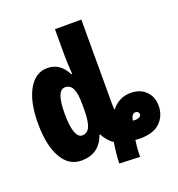

<svg xmlns="http://www.w3.org/2000/svg" viewBox="-152 -885 1034 1115"><g transform="rotate(-20 365.5 -327.0)"><path d="M396 101Q398 41 409 -28Q392 -37 372.5 -61Q353 -85 351 -95H345Q308 10 197 10Q119 10 75.5 -67Q32 -144 32 -278Q32 -411 75 -487Q118 -563 192 -563Q231 -563 260.5 -543.5Q290 -524 312 -482H317Q312 -565 312 -588V-760H475V-243Q475 -217 477 -201Q524 -262 597 -262Q656 -262 691 -227Q726 -192 726 -137Q726 -76 685.5 -35Q645 6 559 6L531 4Q523 58 523 106ZM312 -265V-297Q312 -363 297.5 -393Q283 -423 251 -423Q197 -423 197 -280Q197 -203 211 -164.5Q225 -126 250 -126Q283 -126 297.5 -158.5Q312 -191 312 -265ZM607 -127Q607 -136 601 -141.5Q595 -147 585 -147Q563 -147 555 -107Q561 -105 569 -105Q587 -105 597 -111.5Q607 -118 607 -127Z"/></g></svg>

Font: Noto Sans UI CondBlack
Style: Regular
Weight: 900
Width: 3
Designer: Monotype Design Team
Foundry: Monotype Imaging Inc.
Version: Version 1.001